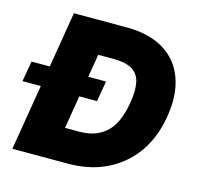

<svg xmlns="http://www.w3.org/2000/svg" viewBox="-142 -839 981 951"><g transform="rotate(15 348.0 -363.5)"><path d="M285.5 0H1.4L57.2 -336.6H-36.9L-18.5 -441.8H74.9L122.2 -727.3H394.9Q506.4 -727.3 582.2 -682.4Q658 -637.4 689.3 -552.9Q720.5 -468.4 701.7 -353.7Q674 -187.1 563.2 -93.6Q452.4 0 285.5 0ZM272.4 -441.8H363.6L345.2 -336.6H254.6L226.6 -167.6H298.3Q340.2 -167.6 373 -178.1Q405.9 -188.6 433.2 -211.8Q460.6 -235.1 479.2 -275.6Q497.9 -316.1 507.1 -373.6Q512.4 -405.2 512.8 -430.4Q513.1 -455.6 509.4 -475Q505.7 -494.3 497 -508.7Q488.3 -523.1 476.2 -532.8Q464.1 -542.6 446.9 -548.7Q429.7 -554.7 410 -557.2Q390.3 -559.7 365.1 -559.7H291.9Z"/></g></svg>

Font: Karasuma Gothic
Style: Italic
Weight: 900
Italic angle: -9.39999°
Designer: Rasmus Andersson / Ryoko Nishizuka
Foundry: Genbu
Version: Version 1.00